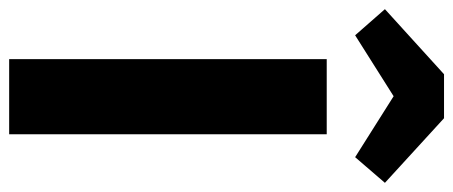

<svg xmlns="http://www.w3.org/2000/svg" viewBox="-349 -684 989 419"><g transform="rotate(90 145.5 -474.5)"><path d="M13 -755 -44 -820 98 -949H194L335 -820L279 -755L146 -839ZM229 -693V0H65V-693Z"/></g></svg>

Font: FiraGO
Style: Bold
Weight: 700
Designer: bBox Type
Foundry: bBox Type GmbH
Version: Version 1.001;PS 001.001;hotconv 1.0.88;makeotf.lib2.5.64775